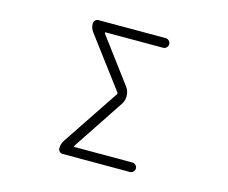

<svg xmlns="http://www.w3.org/2000/svg" viewBox="-102 -895 1204 1015"><g transform="rotate(15 500.0 -388.0)"><path d="M372.1 -701.2Q369.1 -701.2 368.2 -699.2Q367.2 -697.3 368.2 -695.3L549.8 -452.1Q565.4 -430.7 565.4 -403.3Q565.4 -378.9 551.8 -358.4L366.2 -79.1Q365.2 -77.1 366.2 -75.2Q367.2 -73.2 370.1 -73.2H686.5Q696.3 -73.2 704.1 -65.4Q711.9 -57.6 711.9 -47.4Q711.9 -37.1 704.1 -29.3Q696.3 -21.5 686.5 -21.5H317.4Q307.6 -21.5 300.3 -28.8Q293 -36.1 293 -45.9Q293 -70.3 306.6 -90.8L512.7 -399.4Q516.6 -405.3 512.7 -411.1L307.6 -684.6Q293 -704.1 293 -728.5Q293 -739.3 300.3 -746.6Q307.6 -753.9 317.4 -753.9H685.5Q696.3 -753.9 704.1 -746.1Q711.9 -738.3 711.9 -727.5Q711.9 -716.8 704.1 -709Q696.3 -701.2 685.5 -701.2Z"/></g></svg>

Font: Rounded Mgen+ 2m light
Style: Regular
Weight: 200
Designer: [Source Han Sans]
Ryoko NISHIZUKA  (kana & ideographs); Paul D. Hunt (Latin, Greek & Cyrillic); Wenlong ZHANG  (bopomofo
Version: Version 1.059.20150602